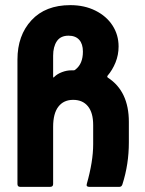

<svg xmlns="http://www.w3.org/2000/svg" viewBox="-20 -728 566 748"><path d="M48 -11V-496Q48 -590 102.5 -649Q157 -708 254 -708Q309 -708 352 -686.5Q395 -665 418.5 -628.5Q442 -592 442 -547Q442 -514 430 -484.5Q418 -455 399 -433Q396 -428 401 -425Q482 -372 482 -253V-173Q482 -88 457 -10Q454 0 445 0H328Q315 0 318 -11Q343 -99 343 -166V-241Q343 -289 322.5 -314Q302 -339 265 -339Q228 -339 207.5 -312.5Q187 -286 187 -234V-11Q187 0 175 0H59Q48 0 48 -11ZM192 -429Q203 -440 221.5 -447Q240 -454 258 -454H267Q272 -454 275 -458Q303 -480 303 -527Q303 -557 288.5 -573Q274 -589 247 -589Q216 -589 201.5 -567.5Q187 -546 187 -511V-431Q187 -422 192 -429Z"/></svg>

Font: Barlow GEO Bold
Style: Regular
Weight: 700
Designer: Jeremy Tribby
Foundry: Tribby Type
Version: Version 1.408